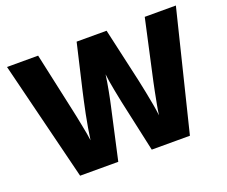

<svg xmlns="http://www.w3.org/2000/svg" viewBox="-116 -896 1272 1078"><g transform="rotate(-20 519.5 -357.0)"><path d="M1024 -714 848 0H620L552 -311Q550 -320 546 -341Q542 -362 536.5 -389Q531 -416 527 -442Q523 -468 521 -486Q519 -468 514.5 -442Q510 -416 505 -389Q500 -362 495.5 -341Q491 -320 489 -311L420 0H192L15 -714H201L279 -356Q282 -343 287 -318.5Q292 -294 297.5 -266Q303 -238 308 -211.5Q313 -185 315 -167Q319 -197 325.5 -236Q332 -275 340 -314.5Q348 -354 355.5 -388Q363 -422 368 -444L431 -714H610L671 -444Q676 -423 683.5 -388.5Q691 -354 699 -314Q707 -274 714 -235Q721 -196 724 -167Q727 -192 734 -229Q741 -266 748 -301.5Q755 -337 759 -355L838 -714Z"/></g></svg>

Font: Noto Sans Lao Black
Style: Regular
Weight: 900
Designer: Monotype Design Team
Foundry: Monotype Imaging Inc.
Version: Version 2.003; ttfautohint (v1.8.4.7-5d5b)